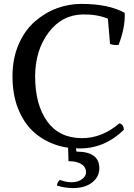

<svg xmlns="http://www.w3.org/2000/svg" viewBox="-20 -741 686 984"><path d="M372 36Q489 36 489 121Q489 165 452.5 194Q416 223 353 223Q308 222 272 210Q273 192 287 181Q318 193 347 193Q379 193 400 177.5Q421 162 421 143Q421 115 397 100Q373 85 331 85L329 16Q292 11 257 -2Q193 -26 146.5 -70.5Q100 -115 72 -186Q44 -257 44 -351Q44 -440 75 -512.5Q106 -585 159 -631Q212 -677 272.5 -699Q333 -721 397 -721Q537 -721 619 -675Q623 -604 588 -511Q563 -508 544 -516L533 -645Q479 -668 404 -667Q297 -665 229 -574.5Q161 -484 160 -351Q160 -205 221.5 -119.5Q283 -34 398 -33Q502 -32 592 -109Q613 -104 615 -76Q517 20 387 20L369 19Z"/></svg>

Font: Alike
Style: Regular
Weight: 400
Designer: Cyreal (www.cyreal.org)
Foundry: Cyreal (www.cyreal.org)
Version: Version 1.212